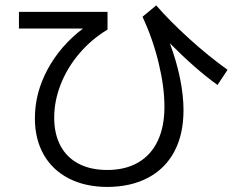

<svg xmlns="http://www.w3.org/2000/svg" viewBox="-20 -706 904 728"><path d="M112.3 -257.8Q112.3 -353.5 160.4 -442.9Q208.5 -532.2 294.4 -597.7H51.8V-661.1H387.7V-593.8Q326.7 -557.1 280.8 -503.2Q234.9 -449.2 210.2 -386.2Q185.5 -323.2 185.5 -259.8Q185.5 -197.8 209.5 -153.1Q233.4 -108.4 278.6 -85Q323.7 -61.5 386.7 -61.5Q455.1 -61.5 503.9 -89.8Q552.7 -118.2 578.1 -171.9Q603.5 -225.6 603.5 -300.8Q603.5 -376 581.8 -466.3Q560.1 -556.6 520.5 -642.6L572.3 -685.5Q623.5 -626.5 697.5 -559.3Q771.5 -492.2 842.8 -441.4L804.7 -383.8Q720.7 -444.3 624 -542Q648.9 -475.1 662.4 -409.9Q675.8 -344.7 675.8 -288.1Q675.8 -197.3 641.4 -132.1Q606.9 -66.9 541.7 -32.2Q476.6 2.4 386.7 2.9Q302.7 2.4 240.7 -29.5Q178.7 -61.5 145.5 -120.1Q112.3 -178.7 112.3 -257.8Z"/></svg>

Font: Pretendard GOV
Style: Regular
Weight: 400
Designer: Base glyphs from Inter by Rasmus Andersson; Hangeul glyphs from Noto Sans CJK(Source Han Sans) by Jang Soo-young and Kan
Foundry: Kil Hyung-jin
Version: Version 1.309